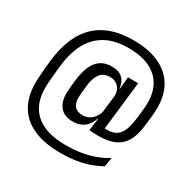

<svg xmlns="http://www.w3.org/2000/svg" viewBox="-181 -845 1197 1198"><g transform="rotate(30 417.5 -246.0)"><path d="M369 -35.5Q312 -35.5 280.8 -69.8Q249.5 -104 249.5 -168.5Q249.5 -174 250 -180.5Q250.5 -187 251 -197.2Q251.5 -207.5 253 -224Q254.5 -240.5 257.5 -265Q264 -324.5 281.8 -367.2Q299.5 -410 331.8 -432.8Q364 -455.5 413 -455.5Q465 -455.5 491.5 -429.5Q518 -403.5 522 -359.5H542L518.5 -288.5Q519 -291.5 519 -294.8Q519 -298 519 -301Q519 -331 508.5 -351.5Q498 -372 479.5 -382.5Q461 -393 435.5 -393Q388.5 -393 365.2 -361.5Q342 -330 336 -275Q333 -250.5 331.5 -234.2Q330 -218 329.2 -208Q328.5 -198 328.2 -192Q328 -186 328 -182Q328 -141 347.5 -120.5Q367 -100 404.5 -100Q429 -100 449.2 -110.8Q469.5 -121.5 484 -140.8Q498.5 -160 505.5 -185.5L515.5 -129H497.5Q488.5 -101.5 472.5 -80.5Q456.5 -59.5 431 -47.5Q405.5 -35.5 369 -35.5ZM489 -42 503 -148 502 -161.5 521.5 -333 523.5 -345.5 532 -442.5 532.5 -447H606L561 -51ZM545 -99.5Q554 -99 561.2 -98.2Q568.5 -97.5 581 -97.5Q638.5 -97.5 667 -130.2Q695.5 -163 705.5 -234Q709.5 -261.5 712 -283.8Q714.5 -306 716 -322.2Q717.5 -338.5 718 -348Q723 -430 693.2 -488Q663.5 -546 601.2 -576.8Q539 -607.5 446 -607.5Q345 -607.5 278.8 -569.2Q212.5 -531 176.5 -460.5Q140.5 -390 130.5 -292.5Q128 -268.5 126 -249.2Q124 -230 122.8 -214.2Q121.5 -198.5 120.2 -185.2Q119 -172 118.5 -160.2Q118 -148.5 118 -136.5Q116 -15.5 188.8 49.2Q261.5 114 405.5 114Q469.5 114 523 104.5Q576.5 95 619.8 78Q663 61 696 39.5L685 106Q651 125.5 609 140.8Q567 156 515.5 164.2Q464 172.5 401 172.5Q286 172.5 207.2 137.5Q128.5 102.5 88.5 34Q48.5 -34.5 49.5 -134Q50 -146.5 50.5 -159.2Q51 -172 52 -186Q53 -200 54.2 -215.8Q55.5 -231.5 57.2 -249.8Q59 -268 61.5 -289.5Q74 -410.5 119.5 -494.5Q165 -578.5 246.8 -621.8Q328.5 -665 448.5 -665Q559 -665 636.2 -629Q713.5 -593 752.5 -522.5Q791.5 -452 786 -349Q785.5 -338 784.2 -322.5Q783 -307 780.5 -284.8Q778 -262.5 774 -231.5Q765.5 -164.5 740.8 -122Q716 -79.5 671.2 -59Q626.5 -38.5 556.5 -38Q538 -37.5 521.8 -38.5Q505.5 -39.5 489 -42Z"/></g></svg>

Font: Anek Odia Medium
Style: Regular
Weight: 400
Version: Version 1.003